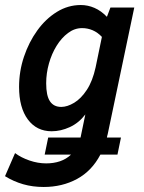

<svg xmlns="http://www.w3.org/2000/svg" viewBox="-49 -549 573 765"><path d="M-29 153 11 61Q35 79 68.5 90.5Q102 102 135 102Q165 102 190 93.5Q215 85 234 67H129L143 -1H272Q273 -6 274 -11L291 -93Q265 -59 229 -42.5Q193 -26 157 -26Q97 -26 62 -73Q27 -120 27 -203Q27 -265 46.5 -323Q66 -381 99.5 -427.5Q133 -474 177.5 -501.5Q222 -529 273 -529Q301 -529 327.5 -517.5Q354 -506 377 -482L391 -519H486L380 -14Q378 -8 377 -1H433L419 67H351Q317 132 258 164Q199 196 125 196Q81 196 43 185Q5 174 -29 153ZM135 -217Q135 -168 150 -145.5Q165 -123 195 -123Q219 -123 246.5 -139.5Q274 -156 297 -191Q320 -226 332 -281L357 -402Q340 -420 320 -428.5Q300 -437 278 -437Q248 -437 222 -417.5Q196 -398 176.5 -366.5Q157 -335 146 -296Q135 -257 135 -217Z"/></svg>

Font: Radio Canada Condensed Medium
Style: Italic
Weight: 500
Width: 3
Italic angle: -12°
Designer: Charles Daoud, Etienne Aubert Bonn, Alexandre Saumier Demers, Jacques Le Bailly
Foundry: Radio-Canada
Version: Version 2.104; ttfautohint (v1.8.4.7-5d5b);gftools[0.9.28.de